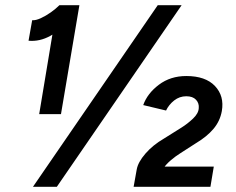

<svg xmlns="http://www.w3.org/2000/svg" viewBox="-20 -720 908 740"><path d="M131 -280 193 -653 209 -700H286L215 -280ZM90 -563 104 -642Q118 -641 137.5 -650Q157 -659 176 -672.5Q195 -686 209 -700L259 -644Q216 -605 174.5 -582Q133 -559 90 -563ZM107 0 588 -700H680L199 0ZM585 -13 507 -67Q512 -95 540.5 -128Q569 -161 612 -186L679 -228Q703 -243 724 -263Q745 -283 746 -303Q748 -322 735.5 -335.5Q723 -349 698 -349Q672 -349 651.5 -333Q631 -317 620 -294L532 -315Q548 -360 592.5 -393.5Q637 -427 698 -427Q772 -427 808.5 -388.5Q845 -350 835 -292Q828 -253 802.5 -223Q777 -193 735 -168L676 -130Q658 -119 638.5 -102.5Q619 -86 604.5 -64.5Q590 -43 585 -13ZM495 0 507 -67 574 -78H804L791 0Z"/></svg>

Font: Figtree SemiBold
Style: Italic
Weight: 600
Italic angle: -9.5°
Foundry: Erik Kennedy
Version: Version 2.001;gftools[0.9.30]